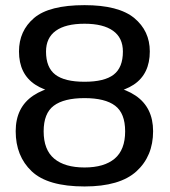

<svg xmlns="http://www.w3.org/2000/svg" viewBox="-20 -700 646 728"><path d="M300.5 7Q434.5 7 497.5 -50.5Q560.5 -108 560.5 -202.5Q560.5 -292.5 494 -337.5Q427.5 -382.5 300.5 -382.5Q173.5 -382.5 106.5 -337.8Q39.5 -293 39.5 -202.5Q39.5 -108 100.2 -50.5Q161 7 300.5 7ZM300.5 -65Q225.5 -65 185.5 -98.5Q145.5 -132 145.5 -202Q145.5 -270.5 184 -299.2Q222.5 -328 300.5 -328Q378.5 -328 416.5 -299.2Q454.5 -270.5 454.5 -202Q454.5 -132 414.8 -98.5Q375 -65 300.5 -65ZM300.5 -338.5Q426 -338.5 487 -379Q548 -419.5 548 -505Q548 -583 488.8 -631.8Q429.5 -680.5 300.5 -680.5Q166.5 -680.5 109.2 -631.8Q52 -583 52 -505Q52 -419.5 113.8 -379Q175.5 -338.5 300.5 -338.5ZM300.5 -390Q225 -390 189.8 -417Q154.5 -444 154.5 -504.5Q154.5 -556.5 191.5 -583.2Q228.5 -610 300.5 -610Q371.5 -610 408.8 -583.2Q446 -556.5 446 -504.5Q446 -444 411 -417Q376 -390 300.5 -390Z"/></svg>

Font: Anybody SemiExpanded
Style: Regular
Weight: 400
Width: 6
Designer: Tyler Finck
Foundry: Etcetera Type Company
Version: Version 1.113;gftools[0.9.25]